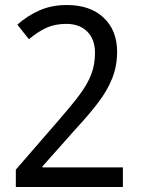

<svg xmlns="http://www.w3.org/2000/svg" viewBox="-20 -744 560 764"><path d="M469 0H43V-69L213 -265Q262 -321 294.5 -364Q327 -407 342.5 -446.5Q358 -486 358 -534Q358 -588 327 -618.5Q296 -649 244 -649Q199 -649 165 -633.5Q131 -618 95 -588L49 -646Q90 -682 138 -703Q186 -724 246 -724Q339 -724 392.5 -673.5Q446 -623 446 -538Q446 -482 427 -433.5Q408 -385 372 -337.5Q336 -290 286 -236L149 -82V-78H469Z"/></svg>

Font: Noto Sans Thai SemCond
Style: Regular
Weight: 400
Width: 4
Designer: Monotype Design Team
Foundry: Monotype Imaging Inc.
Version: Version 2.002; ttfautohint (v1.8.4.7-5d5b)